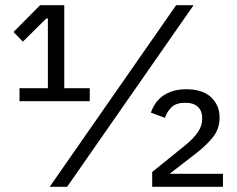

<svg xmlns="http://www.w3.org/2000/svg" viewBox="-20 -718 912 738"><path d="M55 -329V-379H164V-647H158L68 -558L32 -595L134 -698H227V-379H325V-329ZM171 0 657 -698H724L238 0ZM837 0H565V-57L695 -162Q724 -186 740.5 -210Q757 -234 757 -260V-266Q757 -292 740.5 -307.5Q724 -323 692 -323Q657 -323 639.5 -306Q622 -289 614 -265L560 -285Q566 -303 576.5 -319Q587 -335 603.5 -347.5Q620 -360 643 -367.5Q666 -375 696 -375Q758 -375 791 -344.5Q824 -314 824 -266Q824 -222 797.5 -189.5Q771 -157 729 -125L632 -50H837Z"/></svg>

Font: IBM Plex Sans Hebrew
Style: Regular
Weight: 400
Designer: Mike Abbink, Paul van der Laan, Pieter van Rosmalen, Yanek Iontef
Foundry: Bold Monday
Version: Version 1.2